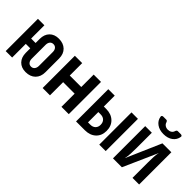

<svg xmlns="http://www.w3.org/2000/svg" viewBox="42 -1545 2316 2316"><g transform="rotate(45 1200.0 -387.5)"><path d="M395 10Q320 10 276.5 -35.5Q233 -81 233 -158V-233H157V0H47V-550H157V-324H233V-393Q233 -470 276.5 -515Q320 -560 395 -560Q474 -560 520 -515Q566 -470 566 -393V-158Q566 -81 520 -35.5Q474 10 395 10ZM395 -83Q423 -83 440 -103.5Q457 -124 457 -158V-393Q457 -427 440.5 -447Q424 -467 395 -467Q367 -467 350.5 -447Q334 -427 334 -393V-158Q334 -124 350.5 -103.5Q367 -83 395 -83Z M677 0V-550H802V-338H998V-550H1123V0H998V-225H802V0Z M1247 0V-550H1357V-364H1397Q1484 -364 1536.5 -314Q1589 -264 1589 -180Q1589 -98 1536.5 -49Q1484 0 1397 0ZM1643 0V-550H1753V0ZM1357 -94H1397Q1438 -94 1462 -117.5Q1486 -141 1486 -180Q1486 -222 1462 -246Q1438 -270 1397 -270H1357Z M1877 0V-550H1990V-284Q1990 -239 1987.5 -188.5Q1985 -138 1976 -102L2171 -550H2323V0H2210V-267Q2210 -311 2212 -358Q2214 -405 2223 -437L2029 0ZM2100 -637Q2030 -637 1983.5 -670.5Q1937 -704 1928 -759Q1925 -772 1932 -778.5Q1939 -785 1951 -785H2000Q2011 -785 2016.5 -779Q2022 -773 2026 -762Q2032 -740 2052 -726Q2072 -712 2100 -712Q2128 -712 2148 -725.5Q2168 -739 2174 -762Q2178 -773 2183.5 -779Q2189 -785 2200 -785H2249Q2261 -785 2268 -779Q2275 -773 2273 -763Q2265 -706 2218.5 -671.5Q2172 -637 2100 -637Z"/></g></svg>

Font: Pitagon Sans Mono
Style: Bold
Weight: 700
Monospace: yes
Designer: Travis Tran
Foundry: Pitagon
Version: Version 1.001; ttfautohint (v1.8.4.7-5d5b);gftools[0.9.26]